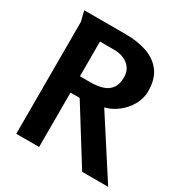

<svg xmlns="http://www.w3.org/2000/svg" viewBox="-169 -865 955 997"><g transform="rotate(30 308.5 -366.0)"><path d="M51 -732H302Q369 -732 425 -713.5Q481 -695 515 -651.5Q549 -608 549 -532Q549 -490 527 -451Q505 -412 469.5 -384.5Q434 -357 393 -347L617 0H461L258 -326H203V0H66V-671ZM203 -632V-424H267Q306 -424 337 -433.5Q368 -443 386 -467Q404 -491 404 -533Q404 -566 388 -588Q372 -610 346 -621Q320 -632 289 -632Z"/></g></svg>

Font: Rosario Light
Style: Bold
Weight: 700
Version: Version 1.101; ttfautohint (v1.8.1.43-b0c9)